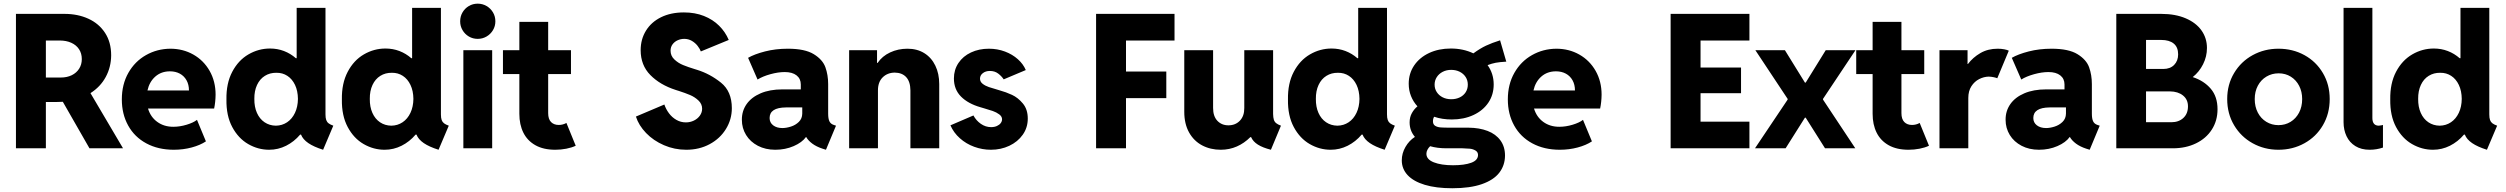

<svg xmlns="http://www.w3.org/2000/svg" viewBox="-20 -794 13415 1028"><path d="M65.4 -719.7H325.2Q396.5 -719.7 453.1 -693.8Q509.8 -668 542.5 -617.9Q575.2 -567.9 575.2 -498Q574.7 -434.6 546.1 -381.8Q517.6 -329.1 464.4 -295.4L638.7 0H459L316.4 -249Q295.9 -248 285.2 -248H225.6V0H65.4ZM305.7 -378.9Q338.9 -378.9 364.3 -391.4Q389.6 -403.8 403.8 -426.3Q418 -448.7 418 -477.5Q418 -507.8 403.3 -530.3Q388.7 -552.7 361.8 -564.9Q335 -577.1 299.8 -577.1H225.6V-378.9Z M632.3 -261.7Q632.3 -342.3 667.2 -403.8Q702.1 -465.3 761.7 -499Q821.3 -532.7 892.1 -533.2Q959.5 -533.2 1014.9 -502Q1070.3 -470.7 1102.3 -414.6Q1134.3 -358.4 1134.3 -287.1Q1133.8 -247.6 1126.5 -212.9H772.5Q786.1 -167.5 822 -141.4Q857.9 -115.2 907.7 -115.2Q942.9 -115.2 979.2 -126.2Q1015.6 -137.2 1034.7 -152.3L1082.5 -37.1Q1051.8 -16.6 1006.3 -4.4Q960.9 7.8 910.6 7.8Q826.7 7.8 763.4 -26.4Q700.2 -60.5 666.3 -121.8Q632.3 -183.1 632.3 -261.7ZM991.7 -309.6Q991.7 -340.8 978.8 -364Q965.8 -387.2 942.9 -399.7Q919.9 -412.1 890.1 -412.1Q843.3 -412.1 811.5 -384Q779.8 -356 769.5 -309.6Z M1591.8 -73.2H1586.9Q1554.7 -35.2 1512 -13.7Q1469.2 7.8 1420.9 7.8Q1361.8 7.8 1308.8 -22.7Q1255.9 -53.2 1223.4 -114Q1190.9 -174.8 1192.4 -261.7Q1190.9 -347.7 1223.4 -409.4Q1255.9 -471.2 1310.1 -502.7Q1364.3 -534.2 1425.8 -534.2Q1465.3 -534.2 1500.5 -520.8Q1535.6 -507.3 1564 -482.4H1568.4V-752H1722.7V-181.6Q1722.7 -162.6 1726.6 -151.6Q1730.5 -140.6 1739.3 -133.8Q1748 -127 1764.6 -121.1L1710 7.8Q1660.2 -7.8 1630.9 -27.8Q1601.6 -47.9 1591.8 -73.2ZM1575.2 -264.6Q1574.7 -307.6 1559.6 -339.4Q1544.4 -371.1 1518.6 -387.9Q1492.7 -404.8 1460 -404.3Q1425.3 -404.8 1398.2 -387.9Q1371.1 -371.1 1356.2 -339.1Q1341.3 -307.1 1341.8 -264.6Q1341.3 -221.7 1355.7 -189.5Q1370.1 -157.2 1396.5 -139.4Q1422.9 -121.6 1457 -121.1Q1490.7 -121.6 1517.3 -139.4Q1543.9 -157.2 1559.3 -189.7Q1574.7 -222.2 1575.2 -264.6Z M2210 -73.2H2205.1Q2172.9 -35.2 2130.1 -13.7Q2087.4 7.8 2039.1 7.8Q1980 7.8 1927 -22.7Q1874 -53.2 1841.6 -114Q1809.1 -174.8 1810.5 -261.7Q1809.1 -347.7 1841.6 -409.4Q1874 -471.2 1928.2 -502.7Q1982.4 -534.2 2043.9 -534.2Q2083.5 -534.2 2118.7 -520.8Q2153.8 -507.3 2182.1 -482.4H2186.5V-752H2340.8V-181.6Q2340.8 -162.6 2344.7 -151.6Q2348.6 -140.6 2357.4 -133.8Q2366.2 -127 2382.8 -121.1L2328.1 7.8Q2278.3 -7.8 2249 -27.8Q2219.7 -47.9 2210 -73.2ZM2193.4 -264.6Q2192.9 -307.6 2177.7 -339.4Q2162.6 -371.1 2136.7 -387.9Q2110.8 -404.8 2078.1 -404.3Q2043.5 -404.8 2016.4 -387.9Q1989.3 -371.1 1974.4 -339.1Q1959.5 -307.1 1960 -264.6Q1959.5 -221.7 1973.9 -189.5Q1988.3 -157.2 2014.6 -139.4Q2041 -121.6 2075.2 -121.1Q2108.9 -121.6 2135.5 -139.4Q2162.1 -157.2 2177.5 -189.7Q2192.9 -222.2 2193.4 -264.6Z M2460.9 -525.4H2615.2V0H2460.9ZM2443.8 -679.7Q2443.8 -706.1 2456.3 -727.5Q2468.8 -749 2490.2 -761.7Q2511.7 -774.4 2537.6 -774.4Q2563.5 -774.4 2585.2 -761.7Q2606.9 -749 2619.6 -727.5Q2632.3 -706.1 2632.3 -679.7Q2632.3 -654.3 2619.6 -632.8Q2606.9 -611.3 2585.2 -598.6Q2563.5 -585.9 2537.6 -585.9Q2511.7 -585.9 2490.2 -598.6Q2468.8 -611.3 2456.3 -632.8Q2443.8 -654.3 2443.8 -679.7Z M2760.7 -184.6V-397.5H2672.9V-525.4H2760.7V-676.8H2915V-525.4H3037.1V-397.5H2915V-188.5Q2915 -156.2 2930.4 -140.6Q2945.8 -125 2971.7 -125Q2993.7 -125 3012.7 -135.7L3062.5 -13.7Q3041 -3.4 3012 2.2Q2982.9 7.8 2953.1 7.8Q2889.6 7.8 2846.7 -16.4Q2803.7 -40.5 2782.2 -83.7Q2760.7 -127 2760.7 -184.6Z M3384.8 -169.9 3537.1 -234.4Q3545.4 -209.5 3561.8 -187.5Q3578.1 -165.5 3601.6 -152.1Q3625 -138.7 3652.3 -138.7Q3675.3 -138.7 3695.3 -148.4Q3715.3 -158.2 3727.3 -175Q3739.3 -191.9 3739.3 -211.9Q3739.3 -237.3 3719.7 -255.9Q3700.2 -274.4 3674.8 -285.2Q3649.4 -295.9 3613.3 -307.6Q3609.9 -308.6 3606 -309.8Q3602.1 -311 3597.7 -312.5Q3514.2 -339.4 3462.2 -392.1Q3410.2 -444.8 3410.2 -525.4Q3410.2 -583.5 3438.5 -629.6Q3466.8 -675.8 3519.3 -701.7Q3571.8 -727.5 3641.6 -727.5Q3701.2 -727.5 3749 -708.5Q3796.9 -689.5 3830.3 -656.2Q3863.8 -623 3881.8 -580.1L3732.4 -518.6Q3727.5 -532.2 3715.3 -548.1Q3703.1 -564 3684.6 -575Q3666 -585.9 3643.6 -585.9Q3625 -585.9 3608.2 -578.4Q3591.3 -570.8 3580.8 -556.4Q3570.3 -542 3570.3 -522.5Q3570.3 -495.1 3590.6 -475.8Q3610.8 -456.5 3637.7 -445.6Q3664.6 -434.6 3700.2 -423.8Q3705.1 -421.9 3712.9 -419.9Q3781.7 -398.4 3840.1 -351.6Q3898.4 -304.7 3898.4 -214.8Q3898.4 -154.8 3866.9 -103.5Q3835.4 -52.2 3779.8 -22.2Q3724.1 7.8 3654.3 7.8Q3591.3 7.8 3534.9 -16.6Q3478.5 -41 3439.2 -81.8Q3399.9 -122.6 3384.8 -169.9Z M3952.1 -152.3Q3951.7 -199.7 3977.5 -236.6Q4003.4 -273.4 4052.5 -294.4Q4101.6 -315.4 4168.9 -315.4H4267.6V-341.8Q4267.6 -372.6 4244.9 -390.4Q4222.2 -408.2 4181.6 -408.2Q4146 -408.2 4104.7 -396.7Q4063.5 -385.3 4036.1 -368.2L3985.4 -484.4Q4019 -503.9 4075.9 -518.6Q4132.8 -533.2 4198.2 -533.2Q4289.6 -533.2 4337.2 -503.9Q4384.8 -474.6 4399.4 -433.6Q4414.1 -392.6 4414.1 -343.8V-185.5Q4414.1 -158.2 4420.9 -144.3Q4427.7 -130.4 4444.3 -125L4456.1 -121.1L4402.3 7.8L4383.8 2Q4351.1 -8.8 4329.1 -25.1Q4307.1 -41.5 4296.4 -60.5H4295.4Q4274.4 -31.2 4229.5 -11.7Q4184.6 7.8 4130.9 7.8Q4078.6 7.8 4037.8 -13.4Q3997.1 -34.7 3974.6 -71.3Q3952.1 -107.9 3952.1 -152.3ZM4168.9 -108.4Q4189.9 -108.4 4214.6 -116.2Q4239.3 -124 4257.1 -141.4Q4274.9 -158.7 4275.4 -185.5V-218.8H4187.5Q4100.6 -217.8 4100.6 -162.1Q4100.6 -137.7 4119.6 -123Q4138.7 -108.4 4168.9 -108.4Z M4526.4 -525.4H4675.8V-457H4678.7Q4703.6 -493.7 4746.1 -513.4Q4788.6 -533.2 4838.9 -533.2Q4890.6 -533.2 4929 -509.3Q4967.3 -485.4 4988 -442.4Q5008.8 -399.4 5008.8 -343.8V0H4854.5V-310.5Q4854 -356.9 4832 -380.9Q4810.1 -404.8 4770.5 -405.3Q4731 -404.8 4705.6 -379.4Q4680.2 -354 4680.7 -308.6V0H4526.4Z M5068.8 -123 5191.9 -175.8Q5206.1 -148.9 5231.4 -131.1Q5256.8 -113.3 5286.6 -113.3Q5304.2 -113.3 5317.6 -119.4Q5331.1 -125.5 5338.1 -135Q5345.2 -144.5 5345.2 -155.3Q5345.2 -170.4 5330.1 -181.6Q5314.9 -192.9 5295.4 -199.7Q5275.9 -206.5 5246.6 -214.8Q5234.9 -218.8 5230 -219.7Q5163.1 -238.8 5125.2 -277.1Q5087.4 -315.4 5087.4 -374Q5087.4 -420.4 5111.8 -456.8Q5136.2 -493.2 5179 -513.2Q5221.7 -533.2 5274.9 -533.2Q5320.3 -533.2 5360.6 -518.1Q5400.9 -502.9 5429.9 -476.8Q5459 -450.7 5472.2 -418.9L5354 -369.1Q5342.8 -386.2 5324.5 -400.1Q5306.2 -414.1 5279.8 -414.1Q5257.3 -414.1 5242.2 -402.3Q5227.1 -390.6 5227.1 -373Q5227.1 -356.4 5241 -345.5Q5254.9 -334.5 5274.4 -327.9Q5293.9 -321.3 5331.5 -310.5Q5366.7 -300.8 5398.4 -286.1Q5430.2 -271.5 5456.5 -240Q5482.9 -208.5 5482.9 -159.2Q5482.9 -110.8 5456.1 -72.8Q5429.2 -34.7 5384 -13.4Q5338.9 7.8 5285.6 7.8Q5239.3 7.8 5196 -8.1Q5152.8 -23.9 5119.4 -53.7Q5085.9 -83.5 5068.8 -123Z M5848.6 -719.7H6268.6V-577.1H6008.8V-411.1H6224.6V-268.6H6008.8V0H5848.6Z M6320.8 -195.3V-525.4H6475.1V-215.8Q6475.1 -171.4 6498 -147.2Q6521 -123 6557.1 -123Q6595.2 -123 6618.9 -148.2Q6642.6 -173.3 6642.1 -215.8V-525.4H6796.4V-183.6Q6796.9 -164.6 6800.3 -153.3Q6803.7 -142.1 6812.5 -134.8Q6821.3 -127.4 6838.4 -121.1L6784.7 7.8Q6740.7 -3.4 6714.8 -19.8Q6689 -36.1 6678.7 -59.6H6674.3Q6642.1 -27.3 6602.3 -9.8Q6562.5 7.8 6516.1 7.8Q6460.9 7.8 6416.5 -15.6Q6372.1 -39.1 6346.4 -85Q6320.8 -130.9 6320.8 -195.3Z M7275.4 -73.2H7270.5Q7238.3 -35.2 7195.6 -13.7Q7152.8 7.8 7104.5 7.8Q7045.4 7.8 6992.4 -22.7Q6939.5 -53.2 6907 -114Q6874.5 -174.8 6876 -261.7Q6874.5 -347.7 6907 -409.4Q6939.5 -471.2 6993.7 -502.7Q7047.9 -534.2 7109.4 -534.2Q7148.9 -534.2 7184.1 -520.8Q7219.2 -507.3 7247.6 -482.4H7252V-752H7406.2V-181.6Q7406.2 -162.6 7410.2 -151.6Q7414.1 -140.6 7422.9 -133.8Q7431.6 -127 7448.2 -121.1L7393.6 7.8Q7343.8 -7.8 7314.5 -27.8Q7285.2 -47.9 7275.4 -73.2ZM7258.8 -264.6Q7258.3 -307.6 7243.2 -339.4Q7228 -371.1 7202.1 -387.9Q7176.3 -404.8 7143.6 -404.3Q7108.9 -404.8 7081.8 -387.9Q7054.7 -371.1 7039.8 -339.1Q7024.9 -307.1 7025.4 -264.6Q7024.9 -221.7 7039.3 -189.5Q7053.7 -157.2 7080.1 -139.4Q7106.4 -121.6 7140.6 -121.1Q7174.3 -121.6 7200.9 -139.4Q7227.5 -157.2 7242.9 -189.7Q7258.3 -222.2 7258.8 -264.6Z M7485.4 64.5Q7485.4 26.9 7505.1 -7.3Q7524.9 -41.5 7555.7 -61Q7527.3 -94.2 7527.3 -138.7Q7527.3 -167 7539.6 -188.7Q7551.8 -210.4 7569.3 -224.6Q7546.9 -249 7534.7 -279.8Q7522.5 -310.5 7522.5 -345.7Q7522.5 -400.4 7551.5 -443.4Q7580.6 -486.3 7631.8 -510.3Q7683.1 -534.2 7748 -534.2Q7814.5 -534.2 7868.7 -508.3Q7904.8 -534.7 7936.5 -549.6Q7968.3 -564.5 8011.7 -578.1L8044.9 -463.9Q8009.3 -461.9 7988.5 -458Q7967.8 -454.1 7944.8 -445.3Q7977.5 -399.9 7977.5 -341.8Q7977.5 -287.1 7949 -244.6Q7920.4 -202.1 7869.1 -178.2Q7817.9 -154.3 7752.9 -154.3Q7701.2 -154.3 7658.7 -168.9Q7652.3 -159.2 7652.3 -144.5Q7652.3 -127.9 7663.8 -120.6Q7675.3 -113.3 7692.6 -111.8Q7710 -110.4 7744.1 -110.4H7842.8Q7900.9 -109.9 7944.8 -93Q7988.8 -76.2 8013.4 -42.5Q8038.1 -8.8 8038.1 39.1Q8037.6 91.8 8007.3 130.9Q7977.1 169.9 7914.1 191.9Q7851.1 213.9 7755.9 213.9Q7669.4 213.9 7608.6 195.6Q7547.9 177.2 7516.6 143.6Q7485.4 109.9 7485.4 64.5ZM7838.9 -340.8Q7838.9 -363.8 7827.4 -381.6Q7815.9 -399.4 7795.7 -409.7Q7775.4 -419.9 7750 -419.9Q7724.6 -419.9 7704.3 -409.4Q7684.1 -398.9 7672.6 -380.9Q7661.1 -362.8 7661.1 -340.8Q7661.1 -318.8 7672.6 -301Q7684.1 -283.2 7704.3 -272.9Q7724.6 -262.7 7750 -262.7Q7775.4 -262.7 7795.7 -272.5Q7815.9 -282.2 7827.4 -300Q7838.9 -317.9 7838.9 -340.8ZM7759.8 90.8Q7820.3 90.8 7856.7 77.6Q7893.1 64.5 7893.6 36.1Q7893.6 20 7880.1 12Q7866.7 3.9 7850.3 2.2Q7834 0.5 7810.5 0H7724.6Q7675.3 0 7637.2 -11.2Q7627.9 -2.4 7622.6 8.1Q7617.2 18.6 7617.2 29.3Q7617.2 59.6 7657 75.2Q7696.8 90.8 7759.8 90.8Z M8053.2 -261.7Q8053.2 -342.3 8088.1 -403.8Q8123 -465.3 8182.6 -499Q8242.2 -532.7 8313 -533.2Q8380.4 -533.2 8435.8 -502Q8491.2 -470.7 8523.2 -414.6Q8555.2 -358.4 8555.2 -287.1Q8554.7 -247.6 8547.4 -212.9H8193.4Q8207 -167.5 8242.9 -141.4Q8278.8 -115.2 8328.6 -115.2Q8363.8 -115.2 8400.1 -126.2Q8436.5 -137.2 8455.6 -152.3L8503.4 -37.1Q8472.7 -16.6 8427.2 -4.4Q8381.8 7.8 8331.5 7.8Q8247.6 7.8 8184.3 -26.4Q8121.1 -60.5 8087.2 -121.8Q8053.2 -183.1 8053.2 -261.7ZM8412.6 -309.6Q8412.6 -340.8 8399.7 -364Q8386.7 -387.2 8363.8 -399.7Q8340.8 -412.1 8311 -412.1Q8264.2 -412.1 8232.4 -384Q8200.7 -356 8190.4 -309.6Z M8924.8 -719.7H9346.7V-577.1H9085V-432.6H9301.8V-294.9H9085V-142.6H9346.7V0H8924.8Z M9647.9 -164.1H9644L9540.5 0H9376.5L9551.3 -260.7V-264.6L9378.4 -525.4H9536.6L9644 -351.6H9647.9L9755.4 -525.4H9914.6L9740.7 -264.6V-260.7L9913.6 0H9751.5Z M10006.3 -184.6V-397.5H9918.5V-525.4H10006.3V-676.8H10160.6V-525.4H10282.7V-397.5H10160.6V-188.5Q10160.6 -156.2 10176 -140.6Q10191.4 -125 10217.3 -125Q10239.3 -125 10258.3 -135.7L10308.1 -13.7Q10286.6 -3.4 10257.6 2.2Q10228.5 7.8 10198.7 7.8Q10135.3 7.8 10092.3 -16.4Q10049.3 -40.5 10027.8 -83.7Q10006.3 -127 10006.3 -184.6Z M10364.3 -525.4H10514.6V-451.2H10516.6Q10543 -486.3 10583.3 -509.8Q10623.5 -533.2 10675.8 -533.2Q10694.8 -533.2 10711.4 -530Q10728 -526.9 10735.4 -522.5L10673.8 -375Q10667.5 -377.9 10654.8 -380.6Q10642.1 -383.3 10627.9 -383.8Q10602.1 -383.3 10576.9 -370.6Q10551.8 -357.9 10535.2 -332.3Q10518.6 -306.6 10518.6 -269.5V0H10364.3Z M10718.3 -152.3Q10717.8 -199.7 10743.7 -236.6Q10769.5 -273.4 10818.6 -294.4Q10867.7 -315.4 10935.1 -315.4H11033.7V-341.8Q11033.7 -372.6 11011 -390.4Q10988.3 -408.2 10947.8 -408.2Q10912.1 -408.2 10870.8 -396.7Q10829.6 -385.3 10802.2 -368.2L10751.5 -484.4Q10785.2 -503.9 10842 -518.6Q10898.9 -533.2 10964.4 -533.2Q11055.7 -533.2 11103.3 -503.9Q11150.9 -474.6 11165.5 -433.6Q11180.2 -392.6 11180.2 -343.8V-185.5Q11180.2 -158.2 11187 -144.3Q11193.8 -130.4 11210.4 -125L11222.2 -121.1L11168.5 7.8L11149.9 2Q11117.2 -8.8 11095.2 -25.1Q11073.2 -41.5 11062.5 -60.5H11061.5Q11040.5 -31.2 10995.6 -11.7Q10950.7 7.8 10897 7.8Q10844.7 7.8 10804 -13.4Q10763.2 -34.7 10740.7 -71.3Q10718.3 -107.9 10718.3 -152.3ZM10935.1 -108.4Q10956.1 -108.4 10980.7 -116.2Q11005.4 -124 11023.2 -141.4Q11041 -158.7 11041.5 -185.5V-218.8H10953.6Q10866.7 -217.8 10866.7 -162.1Q10866.7 -137.7 10885.7 -123Q10904.8 -108.4 10935.1 -108.4Z M11311 -719.7H11551.3Q11627 -719.7 11682.4 -696Q11737.8 -672.4 11767.1 -631.1Q11796.4 -589.8 11796.4 -537.1Q11796.4 -491.2 11775.6 -450Q11754.9 -408.7 11720.2 -381.3Q11780.8 -361.3 11816.9 -318.8Q11853 -276.4 11853 -209Q11853 -147.9 11822.5 -100.3Q11792 -52.7 11737.5 -26.4Q11683.1 0 11613.8 0H11311ZM11606 -139.6Q11645.5 -139.6 11670.2 -162.6Q11694.8 -185.5 11694.8 -224.6Q11694.8 -261.2 11668.2 -282.7Q11641.6 -304.2 11598.1 -304.7H11470.2V-139.6ZM11563 -424.8Q11599.6 -424.8 11620.8 -446.5Q11642.1 -468.3 11642.1 -502.9Q11642.1 -541.5 11618.4 -560.8Q11594.7 -580.1 11552.2 -580.1H11470.2V-424.8Z M11904.8 -263.7Q11904.8 -341.3 11941.7 -402.8Q11978.5 -464.4 12041.3 -498.8Q12104 -533.2 12179.2 -533.2Q12255.9 -533.2 12318.4 -498.8Q12380.9 -464.4 12417.2 -402.8Q12453.6 -341.3 12453.6 -263.7Q12453.6 -185.5 12417.2 -123.5Q12380.9 -61.5 12318.1 -26.9Q12255.4 7.8 12179.2 7.8Q12104 7.8 12041.3 -26.9Q11978.5 -61.5 11941.7 -123.5Q11904.8 -185.5 11904.8 -263.7ZM12306.2 -263.7Q12306.2 -303.2 12290 -334.5Q12273.9 -365.7 12245.4 -383.5Q12216.8 -401.4 12180.2 -401.4Q12144 -401.4 12114.7 -383.8Q12085.4 -366.2 12068.8 -335Q12052.2 -303.7 12052.2 -263.7Q12052.2 -222.7 12068.8 -190.9Q12085.4 -159.2 12114.5 -141.6Q12143.6 -124 12179.2 -124Q12215.3 -124 12244.1 -141.6Q12272.9 -159.2 12289.6 -190.9Q12306.2 -222.7 12306.2 -263.7Z M12527.8 -139.6V-752H12682.1V-162.1Q12682.1 -121.6 12716.3 -121.1Q12724.1 -121.6 12730.5 -123Q12736.8 -124.5 12738.8 -125V-3.9Q12704.6 7.8 12667.5 7.8Q12622.6 7.8 12591.1 -11.7Q12559.6 -31.2 12543.7 -64.9Q12527.8 -98.6 12527.8 -139.6Z M13177.2 -73.2H13172.4Q13140.1 -35.2 13097.4 -13.7Q13054.7 7.8 13006.3 7.8Q12947.3 7.8 12894.3 -22.7Q12841.3 -53.2 12808.8 -114Q12776.4 -174.8 12777.8 -261.7Q12776.4 -347.7 12808.8 -409.4Q12841.3 -471.2 12895.5 -502.7Q12949.7 -534.2 13011.2 -534.2Q13050.8 -534.2 13085.9 -520.8Q13121.1 -507.3 13149.4 -482.4H13153.8V-752H13308.1V-181.6Q13308.1 -162.6 13312 -151.6Q13315.9 -140.6 13324.7 -133.8Q13333.5 -127 13350.1 -121.1L13295.4 7.8Q13245.6 -7.8 13216.3 -27.8Q13187 -47.9 13177.2 -73.2ZM13160.6 -264.6Q13160.2 -307.6 13145 -339.4Q13129.9 -371.1 13104 -387.9Q13078.1 -404.8 13045.4 -404.3Q13010.7 -404.8 12983.6 -387.9Q12956.5 -371.1 12941.7 -339.1Q12926.8 -307.1 12927.2 -264.6Q12926.8 -221.7 12941.2 -189.5Q12955.6 -157.2 12981.9 -139.4Q13008.3 -121.6 13042.5 -121.1Q13076.2 -121.6 13102.8 -139.4Q13129.4 -157.2 13144.8 -189.7Q13160.2 -222.2 13160.6 -264.6Z"/></svg>

Font: Reddit Sans Fudge ExtraBold
Style: Regular
Weight: 800
Designer: Stephen Hutchings
Foundry: Reddit
Version: Version 1.011